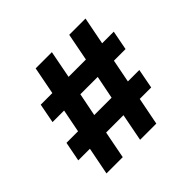

<svg xmlns="http://www.w3.org/2000/svg" viewBox="-170 -916 1112 1112"><g transform="rotate(-45 386.0 -360.0)"><path d="M387.2 0 419.9 -168.9H277.8L245.1 0H111.8L145 -168.9H49.8L73.2 -289.1H168L195.8 -431.2H101.1L124 -550.8H219.2L252 -720.2H384.8L352.1 -550.8H494.1L526.9 -720.2H660.2L627 -550.8H722.2L699.2 -431.2H604L576.2 -289.1H669.9L647 -168.9H553.2L520 0ZM300.8 -289.1H442.9L471.2 -431.2H329.1Z"/></g></svg>

Font: Aspekta 400
Style: Bold
Weight: 700
Designer: Ivo Dolenc
Version: Version 2.000